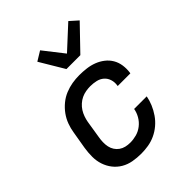

<svg xmlns="http://www.w3.org/2000/svg" viewBox="-218 -902 1035 1035"><g transform="rotate(-45 300.0 -384.0)"><path d="M253 8Q221 8 190.5 2.5Q160 -3 134.5 -18Q109 -33 91 -56Q73 -79 63.5 -107.5Q54 -136 54 -167.5Q54 -199 59 -231L76 -331Q80 -358 90 -385Q100 -412 117 -435.5Q134 -459 157 -478Q180 -497 207 -508Q234 -519 261 -523.5Q288 -528 316 -528Q343 -528 370.5 -524.5Q398 -521 422.5 -511.5Q447 -502 467.5 -486Q488 -470 501 -448Q514 -426 518 -399Q522 -372 518 -344L517 -340H421V-342Q425 -365 418.5 -386Q412 -407 396.5 -420.5Q381 -434 359.5 -439Q338 -444 315 -444Q299 -444 281.5 -441Q264 -438 248 -430.5Q232 -423 218 -410.5Q204 -398 194.5 -383Q185 -368 179 -351Q173 -334 170 -317L154 -217Q151 -200 150.5 -182Q150 -164 153.5 -147.5Q157 -131 166 -117Q175 -103 188.5 -93.5Q202 -84 218.5 -80Q235 -76 253 -76Q277 -76 301 -82.5Q325 -89 345.5 -105Q366 -121 379 -143.5Q392 -166 396 -190H492Q487 -163 476 -137Q465 -111 448.5 -87Q432 -63 409.5 -44Q387 -25 361 -13Q335 -1 307.5 3.5Q280 8 253 8ZM290 -600 207 -739 261 -772 351 -657 480 -776 526 -735 396 -600Z"/></g></svg>

Font: Iosevka Custom Medium Oblique
Style: Regular
Weight: 500
Italic angle: -9°
Designer: Belleve Invis
Foundry: Belleve Invis
Version: Version 27.0.1